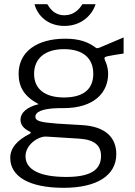

<svg xmlns="http://www.w3.org/2000/svg" viewBox="-20 -723 645 918"><path d="M284 175C445 175 536 115 536 14C536 -65 485 -119 370 -125C321 -128 281 -130 253 -132C175 -138 149 -144 149 -165C149 -185 174 -204 260 -206H284C431 -206 497 -281 497 -370C497 -402 487 -424 482 -434C477 -448 478 -451 499 -455C524 -460 537 -462 571 -467V-544C533 -528 490 -510 460 -497C453 -494 443 -490 438 -495C402 -522 360 -538 292 -538C157 -538 69 -476 69 -370C69 -306 97 -261 165 -225C107 -211 78 -183 78 -151C78 -126 93 -108 122 -94C129 -91 129 -87 122 -83C61 -52 29 -15 29 32C29 120 118 175 284 175ZM374 -703C360 -680 334 -650 288 -650C239 -650 218 -684 206 -703H145C159 -649 208 -599 288 -599C372 -599 422 -654 437 -703ZM286 -257C195 -257 143 -297 143 -370C143 -443 195 -488 286 -488C378 -488 426 -444 426 -370C426 -297 379 -257 286 -257ZM297 123C172 123 102 89 102 24C102 -32 164 -72 201 -70L360 -60C435 -55 463 -25 463 23C463 92 408 123 297 123Z"/></svg>

Font: Cheyenne Sans Light
Style: Regular
Weight: 300
Designer: The Public Sans project authors (U.S. Web Design System), Libre Franklin designed by Pablo Impallari and Rodrigo Fuenzal
Foundry: The Cheyenne Sans Project Authors
Version: Version 2.007